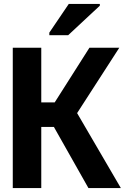

<svg xmlns="http://www.w3.org/2000/svg" viewBox="-20 -957 640 977"><path d="M430 0 226 -361V-385L435 -714H587L365 -370L368 -389L595 0ZM45 0V-714H190V0ZM140 -311V-436H308V-311ZM231 -778V-791L330 -937H488V-928L327 -778Z"/></svg>

Font: Noto Sans Mono
Style: Bold
Weight: 700
Designer: Monotype Design Team
Foundry: Monotype Imaging Inc.
Version: Version 2.014